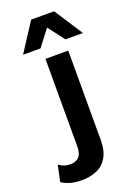

<svg xmlns="http://www.w3.org/2000/svg" viewBox="-264 -803 761 1085"><g transform="rotate(-20 116.5 -260.5)"><path d="M209 -500V37Q209 102 185.5 141.5Q162 181 122 198Q82 215 31 215Q-6 215 -36 206.5Q-66 198 -88 183L-67 85Q-55 95 -37.5 101.5Q-20 108 3 108Q34 108 53 89.5Q72 71 72 24V-500ZM321 -565H216L141 -663L66 -565H-39L72 -736H210Z"/></g></svg>

Font: Work Sans SemiBold
Style: Regular
Weight: 600
Designer: Wei Huang
Foundry: Wei Huang
Version: Version 2.010; ttfautohint (v1.8.3)